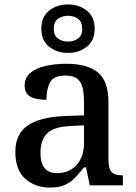

<svg xmlns="http://www.w3.org/2000/svg" viewBox="-20 -834 613 864"><path d="M204 10Q138 10 93.5 -29.5Q49 -69 49 -151Q49 -231 105 -269.5Q161 -308 276 -312L358 -315V-373Q358 -409 352.5 -436Q347 -463 329 -478.5Q311 -494 274 -494Q221 -494 205 -463Q189 -432 189 -385Q141 -385 116 -399.5Q91 -414 91 -449Q91 -484 116 -505.5Q141 -527 183.5 -537Q226 -547 278 -547Q373 -547 420.5 -508Q468 -469 468 -375V-117Q468 -75 482 -60Q496 -45 530 -45H533V0H384L367 -81H358Q337 -54 317 -33.5Q297 -13 271 -1.5Q245 10 204 10ZM236 -55Q292 -55 325 -92Q358 -129 358 -191V-270L299 -267Q222 -264 192 -233.5Q162 -203 162 -146Q162 -55 236 -55ZM286 -596Q236 -596 201 -624Q166 -652 166 -705Q166 -758 201 -786Q236 -814 286 -814Q336 -814 371 -786Q406 -758 406 -705Q406 -652 371 -624Q336 -596 286 -596ZM286 -647Q312 -647 331 -660.5Q350 -674 350 -705Q350 -736 331 -749.5Q312 -763 286 -763Q260 -763 241 -749.5Q222 -736 222 -705Q222 -674 241 -660.5Q260 -647 286 -647Z"/></svg>

Font: Noto Serif Tamil Medium
Style: Regular
Weight: 500
Designer: Indian Type Foundry, Tom Grace, and the Monotype Design Team
Foundry: Monotype Imaging Inc.
Version: Version 2.004; ttfautohint (v1.8.4.7-5d5b)